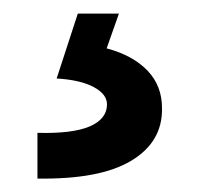

<svg xmlns="http://www.w3.org/2000/svg" viewBox="-20 -20 294 283"><path d="M137.7 133.8Q137.7 118.7 117.9 108.2Q98.1 97.7 63.5 95.7L94.7 0H155.3L137.2 51.3Q175.8 61.5 197.5 84.2Q219.2 106.9 218.8 140.6Q219.2 189.5 173.3 217Q127.4 244.6 35.2 243.2V175.8Q86.9 177.2 112.3 166.3Q137.7 155.3 137.7 133.8Z"/></svg>

Font: Reddit Sans Chocolate
Style: Bold
Weight: 700
Designer: Stephen Hutchings
Foundry: Reddit
Version: Version 1.011